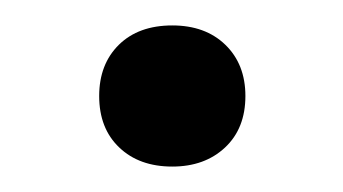

<svg xmlns="http://www.w3.org/2000/svg" viewBox="-20 -355 270 151"><path d="M115.5 -224Q89.5 -224 73.8 -239Q58 -254 58 -279.5Q58 -304.5 73.5 -319.8Q89 -335 115.5 -335Q141.5 -335 157.2 -319.8Q173 -304.5 173 -279.5Q173 -254 157 -239Q141 -224 115.5 -224Z"/></svg>

Font: Encode Sans
Style: Regular
Weight: 400
Designer: Multiple Designers
Foundry: Impallari Type
Version: Version 3.002; ttfautohint (v1.8.3) -l 8 -r 50 -G 200 -x 14 